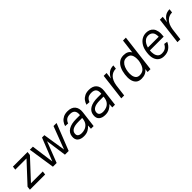

<svg xmlns="http://www.w3.org/2000/svg" viewBox="307 -2039 3388 3388"><g transform="rotate(-45 2000.5 -345.0)"><path d="M100 -67H395L387 0H7L15 -67L355 -433H75L83 -500H448L440 -433Z M581 0 505 -500H581L639 -73L809 -500H868L934 -75L1096 -500H1172L974 0H881L826 -391L674 0Z M1351 9Q1274 9 1230.5 -28.5Q1187 -66 1197 -144Q1207 -224 1278 -265Q1349 -306 1466 -306H1562Q1579 -444 1452 -444Q1389 -444 1357 -418Q1325 -392 1311 -350L1240 -354Q1252 -397 1279 -432.5Q1306 -468 1349.5 -489.5Q1393 -511 1453 -511Q1552 -511 1598.5 -456Q1645 -401 1634 -306L1596 1H1529L1533 -77Q1502 -38 1457 -14.5Q1412 9 1351 9ZM1364 -58Q1403 -58 1443 -72.5Q1483 -87 1513.5 -123Q1544 -159 1552 -224L1554 -243H1460Q1368 -243 1320.5 -216.5Q1273 -190 1268 -144Q1262 -99 1288.5 -78.5Q1315 -58 1364 -58Z M1884 9Q1807 9 1763.5 -28.5Q1720 -66 1730 -144Q1740 -224 1811 -265Q1882 -306 1999 -306H2095Q2112 -444 1985 -444Q1922 -444 1890 -418Q1858 -392 1844 -350L1773 -354Q1785 -397 1812 -432.5Q1839 -468 1882.5 -489.5Q1926 -511 1986 -511Q2085 -511 2131.5 -456Q2178 -401 2167 -306L2129 1H2062L2066 -77Q2035 -38 1990 -14.5Q1945 9 1884 9ZM1897 -58Q1936 -58 1976 -72.5Q2016 -87 2046.5 -123Q2077 -159 2085 -224L2087 -243H1993Q1901 -243 1853.5 -216.5Q1806 -190 1801 -144Q1795 -99 1821.5 -78.5Q1848 -58 1897 -58Z M2287 0 2348 -500H2420L2405 -377Q2435 -442 2482.5 -476Q2530 -510 2599 -510L2590 -438Q2510 -438 2457 -384.5Q2404 -331 2387 -224L2359 0Z M2851 -511Q2960 -511 2997 -435L3030 -700H3102L3016 0H2944L2952 -66Q2896 10 2787 10Q2720 10 2682.5 -24Q2645 -58 2632.5 -116.5Q2620 -175 2630 -250V-251Q2639 -327 2666 -385.5Q2693 -444 2739 -477.5Q2785 -511 2851 -511ZM2855 -444Q2807 -444 2775.5 -416Q2744 -388 2726 -344Q2708 -300 2702 -250Q2696 -201 2703 -156.5Q2710 -112 2735 -84.5Q2760 -57 2807 -57Q2879 -57 2918 -103.5Q2957 -150 2973 -239L2976 -262Q2982 -351 2954.5 -397.5Q2927 -444 2855 -444Z M3502 -143 3566 -133Q3539 -69 3485.5 -29Q3432 11 3350 10Q3291 10 3248.5 -19Q3206 -48 3186.5 -106Q3167 -164 3178 -249Q3188 -336 3222 -394Q3256 -452 3305.5 -481Q3355 -510 3414 -510Q3453 -510 3488.5 -496.5Q3524 -483 3549.5 -452.5Q3575 -422 3585.5 -370Q3596 -318 3586 -241H3242Q3237 -195 3245.5 -151.5Q3254 -108 3280.5 -80Q3307 -52 3357 -52Q3399 -52 3427 -65Q3455 -78 3472.5 -99Q3490 -120 3502 -143ZM3406 -449Q3364 -449 3333.5 -428.5Q3303 -408 3283.5 -374.5Q3264 -341 3253 -302H3523Q3524 -384 3490.5 -416.5Q3457 -449 3406 -449Z M3689 0 3750 -500H3822L3807 -377Q3837 -442 3884.5 -476Q3932 -510 4001 -510L3992 -438Q3912 -438 3859 -384.5Q3806 -331 3789 -224L3761 0Z"/></g></svg>

Font: Haskoy
Style: Italic
Weight: 400
Designer: Ertekin Erdin
Foundry: Ertekin Erdin
Version: Version 2.000; ttfautohint (v1.8.4.7-5d5b)